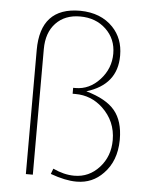

<svg xmlns="http://www.w3.org/2000/svg" viewBox="-49 -688 578 742"><g transform="rotate(5 239.5 -317.5)"><path d="M174 -9 182 -30Q225 -10 264 -10H265Q322 -10 361.5 -53.5Q401 -97 401 -160Q401 -233 348 -283Q303 -325 242 -325H231V-348H240Q294 -348 334 -391.5Q374 -435 374 -493Q374 -550 334.5 -587.5Q295 -625 234 -625Q175 -625 140 -588Q105 -551 105 -487V0H78V-481Q78 -647 232 -647H233Q313 -646 360 -597Q401 -554 401 -489V-487Q401 -375 283 -339Q361 -317 394.5 -276.5Q428 -236 428 -165V-162Q427 -81 379 -32Q337 12 276 12H274Q232 12 174 -9Z"/></g></svg>

Font: Tajawal ExtraLight
Style: Regular
Weight: 275
Designer: Boutros Fonts
Foundry: Created by Boutros International 2017
Version: Version 1.700